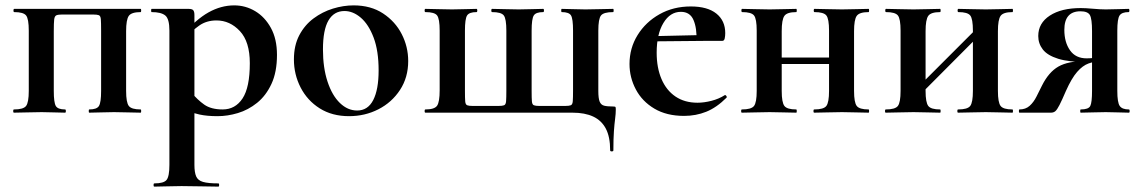

<svg xmlns="http://www.w3.org/2000/svg" viewBox="-20 -419 4250 714"><path d="M503 -12Q505 -12 505 -6Q505 0 503 0Q482 0 456.5 -1Q431 -2 404 -2Q379 -2 355 -1Q331 0 312 0Q310 0 310 -6Q310 -12 312 -12Q340 -12 348 -25Q356 -38 356 -81V-305Q356 -335 355 -347.5Q354 -360 347.5 -362.5Q341 -365 326 -365H211Q196 -365 189.5 -362Q183 -359 181.5 -346.5Q180 -334 180 -303V-81Q180 -38 187.5 -25Q195 -12 222 -12Q225 -12 225 -6Q225 0 222 0Q204 0 181 -1Q158 -2 135 -2Q107 -2 80.5 -1Q54 0 32 0Q29 0 29 -6Q29 -12 32 -12Q67 -12 77 -25Q87 -38 87 -81V-305Q87 -349 77 -361.5Q67 -374 33 -374Q30 -374 30 -380Q30 -386 33 -386H503Q505 -386 505 -380Q505 -374 503 -374Q469 -374 459 -360Q449 -346 449 -303V-81Q449 -38 459 -25Q469 -12 503 -12Z M554 275Q551 275 551 269Q551 263 554 263Q589 263 599.5 250Q610 237 610 194V-305Q610 -349 594.5 -361.5Q579 -374 544 -374Q542 -374 542 -380Q542 -386 544 -386Q559 -386 584 -386Q609 -386 635.5 -386Q662 -386 681 -386Q695 -386 699 -380.5Q703 -375 703 -363V194Q703 222 709.5 237Q716 252 735 257.5Q754 263 792 263Q795 263 795 269Q795 275 792 275Q764 275 729 274Q694 273 655 273Q627 273 600.5 274Q574 275 554 275ZM789 13Q750 13 722.5 7Q695 1 657 -12L692 -75Q714 -48 739.5 -30Q765 -12 808 -12Q855 -12 882 -53Q909 -94 909 -184Q909 -264 872 -303.5Q835 -343 785 -343Q748 -343 721 -324Q694 -305 668 -276L658 -288Q709 -347 755.5 -373Q802 -399 851 -399Q893 -399 929 -377.5Q965 -356 987.5 -315Q1010 -274 1010 -215Q1010 -151 989.5 -107Q969 -63 936 -36.5Q903 -10 864.5 1.5Q826 13 789 13Z M1278 13Q1215 13 1169 -16Q1123 -45 1098 -93.5Q1073 -142 1073 -198Q1073 -250 1093 -288Q1113 -326 1146 -350.5Q1179 -375 1218 -387Q1257 -399 1295 -399Q1359 -399 1404.5 -369Q1450 -339 1474 -292Q1498 -245 1498 -192Q1498 -131 1467.5 -84.5Q1437 -38 1387 -12.5Q1337 13 1278 13ZM1308 -8Q1348 -8 1368 -47Q1388 -86 1388 -157Q1388 -230 1369.5 -279Q1351 -328 1322 -353Q1293 -378 1261 -378Q1222 -378 1201.5 -343Q1181 -308 1181 -235Q1181 -167 1198 -115.5Q1215 -64 1244 -36Q1273 -8 1308 -8Z M2249 140Q2249 90 2233 59.5Q2217 29 2186 14.5Q2155 0 2109 0H1562Q1559 0 1559 -6Q1559 -12 1562 -12Q1596 -12 1605.5 -26Q1615 -40 1615 -83V-305Q1615 -349 1605.5 -361.5Q1596 -374 1562 -374Q1559 -374 1559 -380Q1559 -386 1562 -386Q1583 -386 1608.5 -385Q1634 -384 1661 -384Q1686 -384 1710 -385Q1734 -386 1752 -386Q1755 -386 1755 -380Q1755 -374 1752 -374Q1725 -374 1717 -361.5Q1709 -349 1709 -305V-81Q1709 -54 1710 -42Q1711 -30 1717.5 -27.5Q1724 -25 1738 -25H1833Q1848 -25 1854.5 -27.5Q1861 -30 1862 -42.5Q1863 -55 1863 -83V-305Q1863 -349 1853.5 -361.5Q1844 -374 1810 -374Q1807 -374 1807 -380Q1807 -386 1810 -386Q1831 -386 1856.5 -385Q1882 -384 1909 -384Q1934 -384 1958 -385Q1982 -386 2000 -386Q2003 -386 2003 -380Q2003 -374 2000 -374Q1973 -374 1965 -361.5Q1957 -349 1957 -305V-81Q1957 -54 1958 -42Q1959 -30 1965.5 -27.5Q1972 -25 1986 -25H2081Q2096 -25 2102.5 -27.5Q2109 -30 2110 -42.5Q2111 -55 2111 -83V-305Q2111 -349 2103.5 -361.5Q2096 -374 2069 -374Q2067 -374 2067 -380Q2067 -386 2069 -386Q2088 -386 2110.5 -385Q2133 -384 2157 -384Q2185 -384 2211.5 -385Q2238 -386 2260 -386Q2262 -386 2262 -380Q2262 -374 2260 -374Q2225 -374 2215 -361.5Q2205 -349 2205 -305V-81Q2205 -53 2210 -41Q2215 -29 2226.5 -26Q2238 -23 2259 -23Q2267 -23 2268.5 -21.5Q2270 -20 2270 -12Q2270 4 2267.5 22.5Q2265 41 2263 69Q2261 97 2261 140Q2261 144 2255 144Q2249 144 2249 140Z M2524 12Q2459 12 2413.5 -15Q2368 -42 2344.5 -86.5Q2321 -131 2321 -181Q2321 -240 2351 -288.5Q2381 -337 2432.5 -366Q2484 -395 2549 -395Q2611 -395 2644 -368.5Q2677 -342 2677 -296Q2677 -285 2675 -276Q2673 -267 2666 -267H2570Q2572 -314 2559 -344.5Q2546 -375 2512 -375Q2472 -375 2447 -333.5Q2422 -292 2422 -223Q2422 -167 2440 -125Q2458 -83 2492 -60Q2526 -37 2574 -37Q2598 -37 2625.5 -44Q2653 -51 2675 -65Q2677 -67 2680.5 -63Q2684 -59 2682 -56Q2645 -19 2606.5 -3.5Q2568 12 2524 12ZM2387 -265 2386 -284 2605 -289V-267Z M2839 -181V-205H3108V-181ZM2794 -81V-305Q2794 -349 2784 -361.5Q2774 -374 2740 -374Q2737 -374 2737 -380Q2737 -386 2740 -386Q2761 -386 2787.5 -385Q2814 -384 2842 -384Q2869 -384 2895 -385Q2921 -386 2941 -386Q2943 -386 2943 -380Q2943 -374 2941 -374Q2907 -374 2897 -360Q2887 -346 2887 -303V-81Q2887 -38 2897 -25Q2907 -12 2941 -12Q2943 -12 2943 -6Q2943 0 2941 0Q2920 0 2894.5 -1Q2869 -2 2842 -2Q2814 -2 2787.5 -1Q2761 0 2739 0Q2736 0 2736 -6Q2736 -12 2739 -12Q2774 -12 2784 -25Q2794 -38 2794 -81ZM3063 -81V-305Q3063 -349 3053 -361.5Q3043 -374 3009 -374Q3006 -374 3006 -380Q3006 -386 3009 -386Q3030 -386 3056.5 -385Q3083 -384 3111 -384Q3138 -384 3164 -385Q3190 -386 3210 -386Q3212 -386 3212 -380Q3212 -374 3210 -374Q3176 -374 3166 -360Q3156 -346 3156 -303V-81Q3156 -38 3166 -25Q3176 -12 3210 -12Q3212 -12 3212 -6Q3212 0 3210 0Q3189 0 3163.5 -1Q3138 -2 3111 -2Q3083 -2 3056 -1Q3029 0 3008 0Q3005 0 3005 -6Q3005 -12 3008 -12Q3043 -12 3053 -25Q3063 -38 3063 -81Z M3371 -36 3353 -54 3624 -325 3642 -308ZM3329 -81V-305Q3329 -349 3319 -361.5Q3309 -374 3275 -374Q3272 -374 3272 -380Q3272 -386 3275 -386Q3296 -386 3322.5 -385Q3349 -384 3377 -384Q3404 -384 3430 -385Q3456 -386 3476 -386Q3478 -386 3478 -380Q3478 -374 3476 -374Q3442 -374 3432 -360Q3422 -346 3422 -303V-81Q3422 -38 3432 -25Q3442 -12 3476 -12Q3478 -12 3478 -6Q3478 0 3476 0Q3455 0 3429.5 -1Q3404 -2 3377 -2Q3349 -2 3322.5 -1Q3296 0 3274 0Q3271 0 3271 -6Q3271 -12 3274 -12Q3309 -12 3319 -25Q3329 -38 3329 -81ZM3598 -81V-305Q3598 -349 3588 -361.5Q3578 -374 3544 -374Q3541 -374 3541 -380Q3541 -386 3544 -386Q3565 -386 3591.5 -385Q3618 -384 3646 -384Q3673 -384 3699 -385Q3725 -386 3745 -386Q3747 -386 3747 -380Q3747 -374 3745 -374Q3711 -374 3701 -360Q3691 -346 3691 -303V-81Q3691 -38 3701 -25Q3711 -12 3745 -12Q3747 -12 3747 -6Q3747 0 3745 0Q3724 0 3698.5 -1Q3673 -2 3646 -2Q3618 -2 3591 -1Q3564 0 3543 0Q3540 0 3540 -6Q3540 -12 3543 -12Q3578 -12 3588 -25Q3598 -38 3598 -81Z M4178 -12Q4181 -12 4181 -6Q4181 0 4178 0Q4161 0 4138.5 -1Q4116 -2 4092 -2Q4064 -2 4041.5 -1Q4019 0 3999 0Q3997 0 3997 -6Q3997 -12 3999 -12Q4028 -12 4034.5 -25Q4041 -38 4041 -81V-193L4076 -191Q4050 -191 4028 -183Q4006 -175 3985.5 -151.5Q3965 -128 3944 -81Q3929 -46 3920 -28.5Q3911 -11 3904.5 -5.5Q3898 0 3888 0H3771Q3769 0 3769 -6Q3769 -12 3771 -12Q3794 -12 3809 -25.5Q3824 -39 3834.5 -60Q3845 -81 3855 -101Q3880 -151 3916 -171.5Q3952 -192 4017 -192L4024 -188Q3955 -188 3915 -200.5Q3875 -213 3858 -235Q3841 -257 3841 -285Q3841 -333 3884 -361Q3927 -389 3999 -389Q4017 -389 4044.5 -386.5Q4072 -384 4092 -384Q4116 -384 4138 -385Q4160 -386 4177 -386Q4180 -386 4180 -380Q4180 -374 4177 -374Q4152 -374 4143.5 -361.5Q4135 -349 4135 -305V-81Q4135 -38 4144 -25Q4153 -12 4178 -12ZM3938 -308Q3938 -262 3959 -232Q3980 -202 4021 -202Q4035 -202 4052 -204Q4069 -206 4079 -208L4041 -196V-303Q4041 -349 4033 -363Q4025 -377 3998 -377Q3938 -377 3938 -308Z"/></svg>

Font: Cormorant
Style: Bold
Weight: 700
Designer: Christian Thalmann (Catharsis Fonts)
Foundry: Catharsis Fonts
Version: Version 4.000